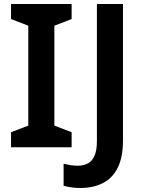

<svg xmlns="http://www.w3.org/2000/svg" viewBox="-20 -734 724 957"><path d="M337 0H35V-75L121 -108V-606L35 -639V-714H337V-639L251 -606V-108L337 -75ZM380 203Q353 203 332.5 199.5Q312 196 297 192V82Q313 86 330.5 89Q348 92 368 92Q394 92 415.5 82Q437 72 450 45Q463 18 463 -31V-714H593V-34Q593 50 566.5 102.5Q540 155 492 179Q444 203 380 203Z"/></svg>

Font: Noto Sans Nag Mundari SemiBold
Style: Regular
Weight: 600
Version: Version 1.000